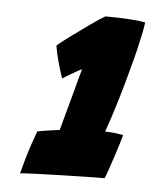

<svg xmlns="http://www.w3.org/2000/svg" viewBox="-38 -672 369 459"><g transform="rotate(5 146.5 -442.0)"><path d="M220.5 -363.5Q227 -363.5 235 -363Q243 -362.5 251 -361.2Q259 -360 264 -359Q262.5 -352.5 258 -338Q253.5 -323.5 248 -306.5Q242.5 -289.5 237.2 -274.5Q232 -259.5 229 -252.5Q216.5 -252.5 187.2 -252Q158 -251.5 124.2 -250.5Q90.5 -249.5 63 -248.5Q35.5 -247.5 26.5 -246.5Q30 -260.5 35.8 -280.5Q41.5 -300.5 48 -319.5Q54.5 -338.5 59 -350Q66.5 -351.5 76.5 -353Q86.5 -354.5 96.2 -356Q106 -357.5 112 -358Q115 -369 119 -384.2Q123 -399.5 127.8 -416.2Q132.5 -433 137 -450Q141.5 -467 145.5 -482Q149.5 -497 152.5 -507.5Q148.5 -505.5 141.8 -501.8Q135 -498 128 -494Q121 -490 115.5 -486.5Q110 -483 107 -481Q100.5 -499.5 94.8 -520.5Q89 -541.5 86.5 -558.5Q97 -567.5 118.2 -583.2Q139.5 -599 161.5 -614.5Q183.5 -630 197 -638Q208.5 -638 227 -637.5Q245.5 -637 264 -635.5Q282.5 -634 293 -632Q292 -622.5 288.8 -606.2Q285.5 -590 280 -566.8Q274.5 -543.5 266 -513Q258 -482 246.2 -442.8Q234.5 -403.5 220.5 -363.5Z"/></g></svg>

Font: Grandstander Thin ExtraBold
Style: Italic
Weight: 800
Italic angle: -15°
Version: Version 1.200